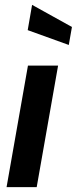

<svg xmlns="http://www.w3.org/2000/svg" viewBox="-20 -770 316 790"><path d="M131 0H7L95 -500H219ZM263 -585 94 -646 112 -750 276 -659Z"/></svg>

Font: Cabin
Style: Bold Italic
Weight: 700
Designer: Pablo Impallari
Foundry: Pablo Impallari. www.impallari.com Igino Marini. www.ikern.com
Version: Version 1.005